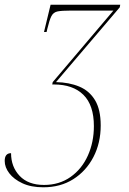

<svg xmlns="http://www.w3.org/2000/svg" viewBox="-80 -556 547 816"><path d="M104 240Q52 240 15.5 223Q-21 206 -40.5 180.5Q-60 155 -60 128Q-60 95 -33 95Q-33 153 3.5 191.5Q40 230 107 230Q172 230 220 196Q268 162 293.5 105Q319 48 319 -20Q319 -109 274.5 -153Q230 -197 149 -197H142L144 -207L402 -511H220Q183 -511 165 -507.5Q147 -504 138.5 -487.5Q130 -471 121 -433L118 -420H107L135 -536H431L429 -525L158 -207Q214 -206 257 -188Q300 -170 324 -130Q348 -90 348 -23Q348 52 317 111.5Q286 171 231.5 205.5Q177 240 104 240Z"/></svg>

Font: Noto Serif Display SemiCondensed Thin
Style: Italic
Weight: 100
Width: 4
Italic angle: -12°
Designer: Monotype Design Team
Foundry: Monotype Imaging Inc.
Version: Version 2.009